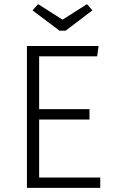

<svg xmlns="http://www.w3.org/2000/svg" viewBox="-20 -907 554 927"><path d="M110 0V-685H456L449 -635H169V-380H412V-330H169V-50H464V0ZM282 -812 400 -887 426 -857 297 -759H267L137 -857L164 -887Z"/></svg>

Font: Jldddboxgfspflltxgxzjzlszac
Style: Regular
Weight: 300
Designer: Carrois Corporate & Edenspiekermann
Foundry: Carrois Corporate GbR & Edenspiekermann AG
Version: Version 2.001